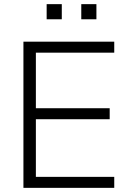

<svg xmlns="http://www.w3.org/2000/svg" viewBox="-20 -906 625 926"><path d="M93 0V-705H531V-652H153V-384H509V-331H153V-53H531V0ZM372 -813V-886H445V-813ZM205 -813V-886H278V-813Z"/></svg>

Font: Mulish ExtraLight Light
Style: Regular
Weight: 300
Version: Version 3.603